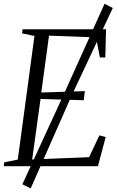

<svg xmlns="http://www.w3.org/2000/svg" viewBox="-30 -902 637 1042"><path d="M-9.5 0 -7 -21 66.5 -36 157 -707 89.5 -721 92.5 -743H545.5L541.5 -590H512L491.5 -699L236 -708.5L194 -400L430.5 -407.5L424.5 -358L190 -365L144.5 -36.5L453.5 -49L509.5 -167.5L543.5 -158L501.5 0ZM91.5 98 320 -399 537.5 -881.5 582 -858.5 356.5 -378 136.5 120.5Z"/></svg>

Font: Merriweather 120pt Light
Style: Italic
Weight: 300
Italic angle: -7.8°
Version: Version 2.101